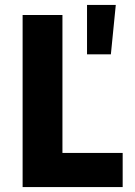

<svg xmlns="http://www.w3.org/2000/svg" viewBox="-20 -761 550 781"><path d="M72 -700H234V-139H479V0H72ZM334 -741H451L431 -540H334Z"/></svg>

Font: Chess Sans
Style: Bold
Weight: 700
Designer: Wolf Bōese
Foundry: Wolf Bōese
Version: Version 7.223